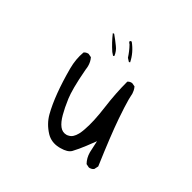

<svg xmlns="http://www.w3.org/2000/svg" viewBox="-120 -640 740 741"><g transform="rotate(30 250.0 -269.0)"><path d="M294.4 -446.8Q294.4 -446.8 295.2 -446.8Q295.9 -446.8 296.9 -447.3Q298.3 -447.8 299.3 -448.2Q291.5 -487.3 264.6 -520.5Q264.6 -520.5 264.6 -520.5Q260.3 -520.5 257.3 -519Q256.8 -519 256.8 -517.1Q256.8 -512.7 261.2 -508.3L262.7 -506.8Q275.4 -483.9 283.2 -459ZM190.9 -512.7Q190.4 -512.7 189 -512.7Q187.5 -512.7 185.1 -512.2Q199.2 -479 219.7 -448.2L229.5 -437Q230.5 -437 231.9 -437.5L234.4 -439Q231.9 -459.5 219.7 -475.6Q206.1 -494.6 190.9 -512.7ZM363.8 -17.1Q365.2 -16.6 368.4 -16.6Q371.6 -16.6 376.2 -17.8Q380.9 -19 385.3 -22.5L393.6 -38.6Q375.5 -165 370.1 -237.3Q366.2 -291.5 366.2 -320.8Q366.2 -331.5 366.7 -336.9Q367.2 -342.3 367.2 -347.2Q367.2 -352.1 365.7 -359.9Q364.3 -367.7 360.4 -376L347.2 -382.3Q345.7 -382.8 342.8 -382.8Q334 -382.8 327.1 -377.9Q310.5 -316.4 301.3 -248Q292 -179.7 276.9 -137.2Q272 -122.6 266.1 -111.8Q252.9 -87.9 235.4 -84.5Q230.5 -83 226.1 -83Q207.5 -83 195.3 -98.6Q183.1 -114.3 175.8 -142.1Q168.5 -168.5 163.1 -207.5Q160.6 -225.6 160.6 -256.6Q160.6 -287.6 164.6 -338.4Q166 -347.7 166 -354.5Q166 -374 158.2 -389.6L145 -396Q143.6 -396.5 142.6 -396.5Q131.8 -396.5 124.5 -391.1Q110.8 -354 110.8 -311.5Q110.8 -192.9 129.9 -118.7Q139.6 -81.5 168 -51.3Q190.4 -28.3 225.1 -26.9Q229 -26.9 232.4 -26.9Q263.7 -26.9 277.3 -40.5Q295.4 -59.6 314.5 -85L340.8 -120.6Q338.4 -73.2 338.4 -70.3Q338.4 -44.9 350.1 -23.9Z"/></g></svg>

Font: NaikaiFont
Style: ExtraLight
Weight: 200
Version: Version 1.89